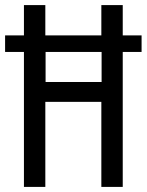

<svg xmlns="http://www.w3.org/2000/svg" viewBox="-22 -734 576 754"><path d="M72 0V-530H-2V-595H72V-714H156V-595H376V-714H460V-595H534V-530H460V0H376V-334H156V0ZM157 -412H377V-530H157Z"/></svg>

Font: Noto Sans Sinhala ExtraCondensed
Style: Regular
Weight: 400
Width: 2
Designer: Jelle Bosma - Monotype Design Team
Foundry: Monotype Imaging Inc.
Version: Version 2.006; ttfautohint (v1.8.4.7-5d5b)